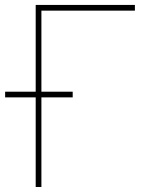

<svg xmlns="http://www.w3.org/2000/svg" viewBox="-29 -747 620 767"><path d="M113.6 -380.7V-727.3H509.9V-704.5H136.4V-380.7H261.4V-358H136.4V0H113.6V-358H-8.5V-380.7Z"/></svg>

Font: Inter P Thin
Style: Regular
Weight: 100
Designer: Rasmus Andersson
Foundry: rsms
Version: Version 3.018;git-588b23468